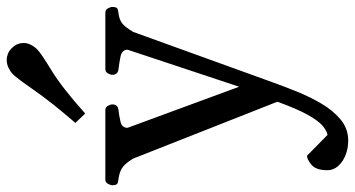

<svg xmlns="http://www.w3.org/2000/svg" viewBox="-266 -554 1031 557"><g transform="rotate(-90 249.5 -275.5)"><path d="M120.1 219.2Q97.2 219.2 77.4 211.2Q57.6 203.1 45.9 189.5Q34.2 175.8 34.2 159.2Q34.2 126 49.8 112.8Q65.4 99.6 76.2 99.6L136.7 159.2Q149.4 156.7 163.8 144.3Q178.2 131.8 195.3 101.1Q212.4 70.3 232.9 13.7L67.9 -404.8Q53.2 -429.2 39.8 -437.3Q26.4 -445.3 8.3 -447.3Q-2 -448.2 -5.6 -451.4Q-9.3 -454.6 -9.3 -465.3Q-9.3 -470.7 -5.1 -478Q-1 -485.4 6.8 -485.4H208.5Q216.8 -485.4 220.9 -478Q225.1 -470.7 225.1 -465.3Q225.1 -449.2 209 -447.3Q190.9 -445.3 174.1 -441.2Q157.2 -437 157.2 -420.9L276.4 -97.2L383.8 -420.9Q383.8 -437 364.5 -441.2Q345.2 -445.3 327.1 -447.3Q311 -449.2 311 -465.3Q311 -470.7 315.2 -478Q319.3 -485.4 327.6 -485.4H491.2Q499.5 -485.4 503.7 -478Q507.8 -470.7 507.8 -465.3Q507.8 -454.6 504.2 -451.4Q500.5 -448.2 490.2 -447.3Q472.2 -445.3 461.2 -437.3Q450.2 -429.2 435.5 -404.8L287.6 4.4Q277.3 32.7 262.7 69.3Q248 106 228 140.4Q208 174.8 181.4 197Q154.8 219.2 120.1 219.2ZM198.7 -543.9 171.4 -572.3Q231.4 -641.6 266.6 -692.4Q301.8 -743.2 313 -753.9Q320.8 -761.2 331.5 -766.4Q342.3 -771.5 354.5 -771.5Q363.3 -771.5 372.6 -767.8Q381.8 -764.2 389.6 -755.4Q397 -747.6 400.1 -739.5Q403.3 -731.4 403.3 -723.1Q403.3 -711.4 397.9 -701.2Q392.6 -690.9 384.8 -683.1Q373.5 -671.9 323.5 -641.4Q273.4 -610.8 198.7 -543.9Z"/></g></svg>

Font: Gelasio
Style: Regular
Weight: 400
Designer: Eben Sorkin
Foundry: Eben Sorkin
Version: Version 1.008